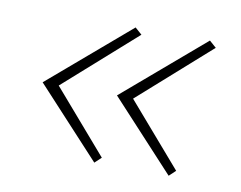

<svg xmlns="http://www.w3.org/2000/svg" viewBox="-49 -445 587 468"><g transform="rotate(10 244.5 -211.0)"><path d="M92 -210 226 -55 210 -40 52 -211 252 -382 269 -367ZM276 -210 410 -55 394 -40 236 -211 436 -382 453 -367Z"/></g></svg>

Font: Ysabeau Infant Extralight
Style: Italic
Weight: 200
Italic angle: -12°
Designer: Christian Thalmann (Catharsis Fonts)
Version: Version 0.003